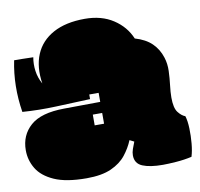

<svg xmlns="http://www.w3.org/2000/svg" viewBox="-95 -975 1156 1109"><g transform="rotate(-10 483.5 -420.5)"><path d="M325 34Q205 34 135.5 3Q66 -28 36 -78Q6 -128 6 -186Q6 -274 68 -329Q130 -384 266 -385L478 -387V-440H423V-413Q321 -409 222 -405Q123 -401 25 -408Q0 -564 30 -710Q52 -710 80.5 -709.5Q109 -709 142 -708Q135 -669 140.5 -628Q146 -587 167 -550Q152 -648 182.5 -721Q213 -794 287 -834.5Q361 -875 473 -875Q571 -875 639.5 -830Q708 -785 738 -713Q800 -695 836 -660Q872 -625 888 -574Q900 -537 898.5 -494.5Q897 -452 892 -412Q887 -372 887 -340Q887 -279 906.5 -253.5Q926 -228 948 -220Q957 -191 958.5 -147Q960 -103 956 -59Q952 -15 942 17Q898 27 850 30.5Q802 34 772 34Q696 34 653 16Q610 -2 610 -50Q610 -67 616.5 -86Q623 -105 632 -127L606 -140Q588 -96 556.5 -56Q525 -16 469.5 9Q414 34 325 34ZM423 -259H478V-322H423Z"/></g></svg>

Font: Oi
Style: Regular
Weight: 400
Designer: Kostas Bartsokas, Mohamad Dakak
Foundry: Foundry5
Version: Version 4.000